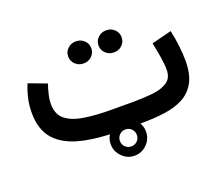

<svg xmlns="http://www.w3.org/2000/svg" viewBox="-106 -645 1097 941"><g transform="rotate(-20 442.5 -174.5)"><path d="M536.1 0H422.9Q304.7 0 220 -20.8Q135.3 -41.5 90.1 -91.8Q44.9 -142.1 44.9 -231.4Q44.9 -269.5 53.2 -305.9Q61.5 -342.3 75.2 -374.5L168.9 -339.4Q161.1 -317.4 154.5 -290.3Q147.9 -263.2 147.9 -238.8Q147.9 -185.5 181.6 -158.2Q215.3 -130.9 277.1 -121.3Q338.9 -111.8 422.9 -111.8H537.1Q588.4 -111.8 634.5 -116.9Q680.7 -122.1 709.7 -141.6Q738.8 -161.1 738.8 -203.6Q738.8 -233.4 732.4 -272.5Q726.1 -311.5 717.8 -348.6L821.8 -375Q831.1 -333.5 835.9 -290.8Q840.8 -248 840.8 -213.4Q840.8 -144 817.4 -101.6Q793.9 -59.1 752.4 -37.1Q710.9 -15.1 655.5 -7.6Q600.1 0 536.1 0ZM465.3 -429.2Q465.3 -453.6 482.9 -470.2Q500.5 -486.8 525.9 -486.8Q550.8 -486.8 568.4 -470.2Q585.9 -453.6 585.9 -429.2Q585.9 -404.8 568.4 -388.2Q550.8 -371.6 525.9 -371.6Q500.5 -371.6 482.9 -388.4Q465.3 -405.3 465.3 -429.2ZM307.1 -429.2Q307.1 -453.6 324.7 -470.2Q342.3 -486.8 367.7 -486.8Q392.6 -486.8 410.2 -470.2Q427.7 -453.6 427.7 -429.2Q427.7 -404.8 410.2 -388.2Q392.6 -371.6 367.7 -371.6Q342.3 -371.6 324.7 -388.4Q307.1 -405.3 307.1 -429.2ZM356 46.4Q356 8.8 383.3 -18.3Q410.6 -45.4 448.2 -45.4Q485.8 -45.4 512.9 -18.3Q540 8.8 540 46.4Q540 84 512.9 111.3Q485.8 138.7 448.2 138.7Q410.6 138.7 383.3 111.3Q356 84 356 46.4ZM403.8 46.4Q403.8 64.9 416.7 77.6Q429.7 90.3 448.2 90.3Q466.8 90.3 479.5 77.6Q492.2 64.9 492.2 46.4Q492.2 27.8 479.5 14.9Q466.8 2 448.2 2Q429.7 2 416.7 14.9Q403.8 27.8 403.8 46.4Z"/></g></svg>

Font: Vazirmatn RD UI Medium
Style: Regular
Weight: 500
Designer: Saber Rastikerdar
Foundry: Saber Rastikerdar
Version: Version 33.003